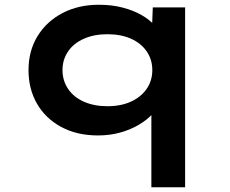

<svg xmlns="http://www.w3.org/2000/svg" viewBox="-20 -560 967 808"><path d="M617 228V-143L646 -132Q644 -106 622.5 -81.5Q601 -57 566 -36Q531 -15 487 -2.5Q443 10 393 10Q304 10 238 -25.5Q172 -61 136 -123Q100 -185 100 -265Q100 -346 138 -408Q176 -470 243 -505Q310 -540 396 -540Q451 -540 496.5 -528Q542 -516 576 -496.5Q610 -477 630.5 -453Q651 -429 653 -405L618 -400L623 -529H759V228ZM432 -113Q489 -113 531.5 -132.5Q574 -152 597.5 -186.5Q621 -221 621 -265Q621 -309 597.5 -343.5Q574 -378 531.5 -397Q489 -416 432 -416Q376 -416 333 -397Q290 -378 266.5 -343.5Q243 -309 243 -265Q243 -221 266.5 -186Q290 -151 333 -132Q376 -113 432 -113Z"/></svg>

Font: Lexend Tera SemiBold
Style: Regular
Weight: 600
Version: Version 1.007